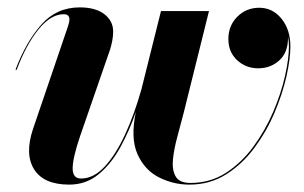

<svg xmlns="http://www.w3.org/2000/svg" viewBox="-20 -490 822 520"><path d="M197 -121.5Q177 -62.5 176.8 -34.5Q176.5 -6.5 199.5 -6.5Q233.5 -6.5 263.5 -38.8Q293.5 -71 318.8 -125.8Q344 -180.5 363 -248L416 -460H546L478 -186.5Q470 -155 460.8 -121.5Q451.5 -88 448.5 -59.2Q445.5 -30.5 455.5 -12.5Q465.5 5.5 496 5.5Q549.5 5.5 592 -22Q634.5 -49.5 666.5 -93.2Q698.5 -137 720 -187.2Q741.5 -237.5 752 -284.5Q762.5 -331.5 762.5 -364Q762.5 -378 760 -391Q760 -389 760 -387Q760 -347.5 736.2 -326.2Q712.5 -305 679.5 -305Q646 -305 622.2 -327Q598.5 -349 598.5 -384.5Q598.5 -420.5 622.8 -444.8Q647 -469 682 -469Q718.5 -469 742.5 -439.2Q766.5 -409.5 766.5 -364Q766.5 -331 755.8 -283.2Q745 -235.5 723.5 -184.8Q702 -134 669.2 -89.8Q636.5 -45.5 592.5 -17.8Q548.5 10 493 10Q449.5 10 410.8 -9.5Q372 -29 352.5 -72.2Q333 -115.5 348 -187Q330.5 -136 305.8 -91Q281 -46 247 -18Q213 10 167.5 10Q98.5 10 72.5 -31.2Q46.5 -72.5 69.5 -141L163 -415.5Q164.5 -420 166.2 -426Q168 -432 168 -437.5Q168 -451.5 152.5 -451.5Q117.5 -451.5 84 -410Q50.5 -368.5 25 -300.5L22 -301.5Q50.5 -376.5 91.8 -423.2Q133 -470 196 -470Q239 -470 262.8 -451.5Q286.5 -433 286.5 -404.5Q286.5 -393 284 -379.5Q281.5 -366 278 -355.5Z"/></svg>

Font: Bodoni* 48pt
Style: Bold Italic
Weight: 700
Italic angle: -13°
Version: Version 2.3